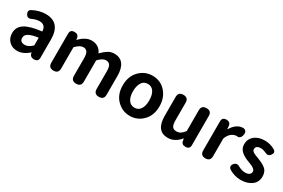

<svg xmlns="http://www.w3.org/2000/svg" viewBox="77 -1499 3594 2437"><g transform="rotate(30 1873.5 -280.0)"><path d="M456.1 0Q396.5 0 388.7 -59.6H385.7Q300.8 13.7 216.8 13.7Q142.6 13.7 96.7 -33.2Q50.8 -80.1 50.8 -152.3Q50.8 -242.2 127.4 -291.5Q204.1 -340.8 373 -359.4Q369.1 -456.1 278.3 -456.1Q234.4 -456.1 176.8 -430.7Q123 -403.3 96.7 -453.1Q71.3 -501 116.2 -525.4Q209 -574.2 304.7 -574.2Q411.1 -574.2 465.3 -511.7Q519.5 -449.2 519.5 -327.1V-59.6Q519.5 0 456.1 0ZM231.4 -228.5Q191.4 -204.1 191.4 -164.1Q191.4 -100.6 264.6 -100.6Q317.4 -100.6 373 -156.2V-268.6Q281.2 -256.8 231.4 -228.5Z M669.9 -73.2V-500Q669.9 -559.6 732.4 -559.6Q790 -559.6 796.9 -505.9L799.8 -485.4H803.7Q888.7 -574.2 975.6 -574.2Q1085.9 -574.2 1129.9 -475.6Q1174.8 -522.5 1216.3 -548.3Q1257.8 -574.2 1307.6 -574.2Q1394.5 -574.2 1438 -515.6Q1481.4 -457 1481.4 -348.6V-73.2Q1481.4 0 1409.2 0Q1335 0 1335 -73.2V-331.1Q1335 -394.5 1315.9 -421.4Q1296.9 -448.2 1256.8 -448.2Q1209 -448.2 1148.4 -384.8V-73.2Q1148.4 0 1076.2 0Q1002 0 1002 -73.2V-331.1Q1002 -394.5 982.9 -421.4Q963.9 -448.2 923.8 -448.2Q876 -448.2 815.4 -384.8V-73.2Q815.4 0 743.2 0Q669.9 0 669.9 -73.2Z M1868.2 -574.2Q1986.3 -574.2 2061.5 -490.2Q2136.7 -406.2 2136.7 -279.3Q2136.7 -146.5 2057.6 -66.4Q1978.5 13.7 1868.2 13.7Q1757.8 13.7 1678.2 -66.4Q1598.6 -146.5 1598.6 -279.3Q1598.6 -413.1 1678.2 -493.7Q1757.8 -574.2 1868.2 -574.2ZM1868.2 -454.1Q1807.6 -454.1 1778.3 -404.8Q1749 -355.5 1749 -279.3Q1749 -199.2 1780.3 -152.8Q1811.5 -106.4 1868.2 -106.4Q1924.8 -106.4 1955.6 -152.8Q1986.3 -199.2 1986.3 -279.3Q1986.3 -360.4 1955.6 -407.2Q1924.8 -454.1 1868.2 -454.1Z M2739.3 -487.3V-59.6Q2739.3 0 2676.8 0Q2619.1 0 2612.3 -53.7L2608.4 -80.1H2604.5Q2525.4 13.7 2425.8 13.7Q2253.9 13.7 2253.9 -210V-487.3Q2253.9 -559.6 2328.1 -559.6Q2400.4 -559.6 2400.4 -487.3V-228.5Q2400.4 -165 2418.9 -138.7Q2437.5 -112.3 2478.5 -112.3Q2512.7 -112.3 2538.1 -127.9Q2563.5 -143.6 2592.8 -181.6V-487.3Q2592.8 -559.6 2667 -559.6Q2739.3 -559.6 2739.3 -487.3Z M2896.5 -73.2V-500Q2896.5 -559.6 2958 -559.6Q3016.6 -559.6 3022.5 -504.9L3026.4 -460.9H3030.3Q3060.5 -514.6 3103 -544.4Q3145.5 -574.2 3189.5 -574.2H3202.1Q3255.9 -562.5 3242.2 -498Q3229.5 -435.5 3173.8 -444.3H3170.9Q3134.8 -444.3 3099.6 -417.5Q3064.5 -390.6 3042 -334V-73.2Q3042 0 2969.7 0Q2896.5 0 2896.5 -73.2Z M3714.8 -163.1Q3714.8 -79.1 3652.3 -32.7Q3589.8 13.7 3492.2 13.7Q3404.3 13.7 3323.2 -34.2Q3278.3 -65.4 3310.5 -109.4Q3346.7 -157.2 3399.4 -122.1Q3450.2 -95.7 3496.1 -95.7Q3536.1 -95.7 3556.6 -111.8Q3577.1 -127.9 3577.1 -155.3Q3577.1 -162.1 3575.2 -168.5Q3573.2 -174.8 3568.8 -180.2Q3564.5 -185.5 3560.1 -189.9Q3555.7 -194.3 3546.9 -199.7Q3538.1 -205.1 3533.2 -208.5Q3528.3 -211.9 3516.1 -216.8Q3503.9 -221.7 3498.5 -224.1Q3493.2 -226.6 3479 -231.9Q3464.8 -237.3 3460 -239.3Q3428.7 -251 3405.3 -263.7Q3381.8 -276.4 3357.4 -295.9Q3333 -315.4 3319.8 -342.3Q3306.6 -369.1 3306.6 -402.3Q3306.6 -478.5 3363.8 -526.4Q3420.9 -574.2 3514.6 -574.2Q3593.8 -574.2 3664.1 -533.2Q3708 -505.9 3672.9 -460Q3640.6 -417 3590.8 -446.3Q3550.8 -463.9 3518.6 -463.9Q3445.3 -463.9 3445.3 -410.2Q3445.3 -401.4 3447.8 -394Q3450.2 -386.7 3458 -380.4Q3465.8 -374 3471.2 -369.6Q3476.6 -365.2 3489.7 -359.4Q3502.9 -353.5 3509.8 -350.6Q3516.6 -347.7 3534.2 -341.3Q3551.8 -335 3558.6 -332Q3592.8 -318.4 3615.2 -307.1Q3637.7 -295.9 3663.6 -276.4Q3689.5 -256.8 3702.1 -228.5Q3714.8 -200.2 3714.8 -163.1Z"/></g></svg>

Font: GenSenMaruGothic TW TTF Bold
Style: Regular
Weight: 700
Version: Version 1.301